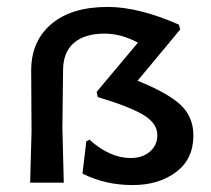

<svg xmlns="http://www.w3.org/2000/svg" viewBox="-20 -527 610 554"><path d="M291 -507Q380 -507 496 -456L500 -442L377 -294Q464 -259 501 -224.5Q538 -190 538 -136Q538 -68 488 -30.5Q438 7 363 7Q284 7 218 -26L229 -119L238 -124Q297 -71 357 -71Q391 -71 412.5 -89.5Q434 -108 434 -137Q434 -171 394.5 -195Q355 -219 262 -247L259 -262L378 -404Q329 -430 282 -430Q224 -430 193 -403Q162 -376 162 -324L160 -159L164 0H67L71 -147L70 -324Q70 -408 128 -457.5Q186 -507 291 -507Z"/></svg>

Font: Alegreya Sans SC Medium
Style: Regular
Weight: 500
Designer: Juan Pablo del Peral
Foundry: Huerta Tipografica
Version: Version 2.001;PS 002.001;hotconv 1.0.88;makeotf.lib2.5.64775